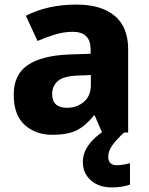

<svg xmlns="http://www.w3.org/2000/svg" viewBox="-20 -579 651 839"><path d="M377 -251V-207Q377 -160 346.5 -134Q316 -108 273 -108Q208 -108 208 -168Q208 -204 233.5 -225.5Q259 -247 324 -249ZM314 -559Q188 -559 93 -510L144 -400Q183 -417 221.5 -428.5Q260 -440 298 -440Q376 -440 376 -363V-344L282 -341Q162 -336 101 -294.5Q40 -253 40 -165Q40 -76 88 -33Q136 10 208 10Q277 10 316 -10Q355 -30 390 -74H394L426 0H540V-364Q540 -461 481 -510Q422 -559 314 -559ZM453 106Q453 81 470.5 56.5Q488 32 522 0L454 -20Q342 48 342 128Q342 178 377 209Q412 240 469 240Q494 240 513 236.5Q532 233 548 228V134Q538 137 522 140Q506 143 491 143Q453 143 453 106Z"/></svg>

Font: Noto Sans UI Extra
Style: Regular
Weight: 800
Designer: Monotype Design Team
Foundry: Monotype Imaging Inc.
Version: Version 1.901